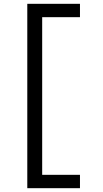

<svg xmlns="http://www.w3.org/2000/svg" viewBox="-20 -843 540 1006"><path d="M123 143V-823H399V-753H201V73H399V143Z"/></svg>

Font: Iosevka www.saffi
Style: Regular
Weight: 400
Monospace: yes
Designer: Belleve Invis
Foundry: Belleve Invis
Version: Version 22.0.2; ttfautohint (v1.8.3)